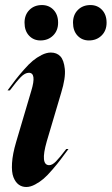

<svg xmlns="http://www.w3.org/2000/svg" viewBox="-20 -728 442 760"><path d="M9.8 -370.1Q29.3 -396.5 41.5 -412.4Q53.7 -428.2 74 -451.4Q94.2 -474.6 109.9 -487.5Q125.5 -500.5 144.8 -510.3Q164.1 -520 181.2 -520Q204.6 -520 218.8 -505.1Q232.9 -490.2 236.6 -454.8Q240.2 -419.4 222.2 -360.8L165 -168Q138.2 -74.2 174.8 -74.2Q187 -74.2 201.4 -88.9Q215.8 -103.5 242.2 -138.2H251Q230 -109.9 219.2 -95.5Q208.5 -81.1 187.7 -56.9Q167 -32.7 152.3 -20.3Q137.7 -7.8 119.1 2.2Q100.6 12.2 84 12.2Q66.9 12.2 54 2.7Q41 -6.8 33.2 -26.6Q25.4 -46.4 27.6 -82.5Q29.8 -118.7 43.9 -166L104 -369.1Q125.5 -439.9 94.2 -439.9Q79.1 -439.9 62.5 -423.1Q45.9 -406.2 19 -370.1ZM77.1 -638.2Q77.1 -669.4 96.4 -688.7Q115.7 -708 146 -708Q173.8 -708 191.9 -689Q210 -669.9 210 -638.2Q210 -606.9 190.2 -587.4Q170.4 -567.9 140.1 -567.9Q112.8 -567.9 95 -586.9Q77.1 -606 77.1 -638.2ZM269 -638.2Q269 -669.4 288.3 -688.7Q307.6 -708 337.9 -708Q365.7 -708 383.8 -689Q401.9 -669.9 401.9 -638.2Q401.9 -606.9 382.1 -587.4Q362.3 -567.9 332 -567.9Q304.7 -567.9 286.9 -586.9Q269 -606 269 -638.2Z"/></svg>

Font: Nyght Serif Medium Italic
Style: Regular
Weight: 500
Italic angle: -16°
Designer: Maksym Kobuzan
Version: Version 0.410;Glyphs 3.1.2 (3151)